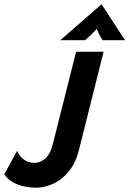

<svg xmlns="http://www.w3.org/2000/svg" viewBox="-52 -868 607 902"><path d="M113.9 13.9Q92.4 13.9 64.2 8.3Q36.1 2.8 10.1 -11.1Q-16 -25 -31.9 -49.3L28.5 -159.7Q36.8 -136.8 58.3 -119.8Q79.9 -102.8 109 -102.8Q138.2 -102.8 161.5 -124Q184.7 -145.1 195.8 -189.6L305.6 -625H434.7L319.4 -165.3Q304.2 -103.5 271.9 -63.5Q239.6 -23.6 198.3 -4.9Q156.9 13.9 113.9 13.9ZM231.2 -679.2 425 -847.9 535.4 -679.2H429.9Q421.5 -691.7 415.3 -704.2Q409 -716.7 402.1 -731.9Q388.2 -716.7 375.3 -704.2Q362.5 -691.7 347.9 -679.2Z"/></svg>

Font: Afacad
Style: Italic
Weight: 400
Italic angle: -14°
Designer: Kristian Moeller
Foundry: Dicotype
Version: Version 1.000